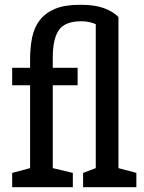

<svg xmlns="http://www.w3.org/2000/svg" viewBox="-20 -784 604 804"><path d="M476 -80 551 -60V0H328V-60L381 -80V-683Q369 -688 354 -691.5Q339 -695 321 -695Q252 -695 226.5 -658Q201 -621 201 -544V-500H305V-427H201V-80L285 -60V0H31V-60L106 -80V-427H31V-500H106V-534Q106 -585 114.5 -627Q123 -669 146.5 -699.5Q170 -730 210.5 -747Q251 -764 316 -764Q377 -764 415 -750Q453 -736 476 -713Z"/></svg>

Font: Hermeneus One
Style: Regular
Weight: 400
Designer: Rodrigo Fuenzalida, Pablo Impallari
Foundry: Pablo Impallari, Rodrigo Fuenzalida
Version: Version 1.002; ttfautohint (v0.93) -l 8 -r 50 -G 200 -x 14 -